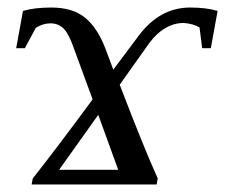

<svg xmlns="http://www.w3.org/2000/svg" viewBox="-20 -491 598 510"><path d="M517 -363 510 -418Q494 -428 468 -430Q441 -430 417 -415Q392 -400 369 -366L298 -266Q361 -101 399 -17L396 -1H64L67 -17Q128 -94 226 -227L175 -366Q163 -400 150 -414Q136 -429 114 -429Q94 -429 75 -417L46 -363H23L41 -462Q72 -471 116 -471Q173 -471 206 -444Q239 -417 260 -362L281 -306L349 -397Q405 -471 485 -471Q528 -471 558 -462L540 -363ZM241 -186 137 -40H294Z"/></svg>

Font: Libra Serif Modern
Style: Italic
Weight: 400
Italic angle: -12°
Designer: Stefan Peev, Context Ltd
Foundry: Stefan Peev, Context Ltd
Version: Version 1.000